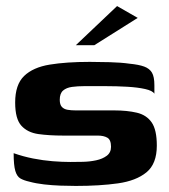

<svg xmlns="http://www.w3.org/2000/svg" viewBox="-20 -609 557 633"><path d="M230 4Q206 4 179 3Q152 2 125.5 -1Q99 -4 77 -10Q59 -14 47.5 -20.5Q36 -27 30.5 -45.5Q25 -64 25 -104Q56 -93 89 -86.5Q122 -80 153.5 -77.5Q185 -75 212 -75Q231 -75 253.5 -75.5Q276 -76 297 -80.5Q318 -85 332 -95.5Q346 -106 346 -125Q346 -148 334 -155Q322 -162 302 -162H188Q142 -162 106.5 -167Q71 -172 50.5 -194.5Q30 -217 30 -271Q30 -330 59.5 -358.5Q89 -387 144 -396Q199 -405 276 -405Q304 -405 341.5 -404Q379 -403 407 -399Q438 -396 455.5 -389.5Q473 -383 481 -369.5Q489 -356 489 -328V-300Q483 -310 458.5 -315.5Q434 -321 399.5 -323Q365 -325 327.5 -325Q290 -325 258 -325Q236 -325 217.5 -322.5Q199 -320 188 -310.5Q177 -301 177 -280Q177 -264 184 -256.5Q191 -249 203 -247Q215 -245 230 -245H357Q399 -245 431 -237.5Q463 -230 480 -205.5Q497 -181 497 -129Q497 -69 463 -41Q429 -13 369 -4.5Q309 4 230 4ZM230 -460 366 -589 434 -550 291 -460Z"/></svg>

Font: r_Genos
Style: Bold
Weight: 700
Designer: Robert E. Leuschke
Foundry: Robert E. Leuschke
Version: Version 2.000;June 29, 2024;FontCreator 14.0.0.2814 32-bit